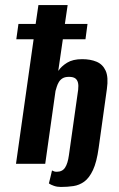

<svg xmlns="http://www.w3.org/2000/svg" viewBox="-20 -650 473 762"><path d="M221.5 92Q206.6 92 194.1 87.6Q181.6 83.3 174 78Q177.7 65.1 180.4 52.2Q183.1 39.4 186.4 26.5Q190.3 28.8 194.7 30.2Q199 31.7 205.1 31.7Q227.5 31.7 238.2 15.3Q249 -1 253.5 -34L290.2 -293.7Q292.2 -310.8 289.4 -322.1Q286.6 -333.4 278.4 -339.2Q270.1 -345 253.6 -345Q238 -345 228.5 -339.3Q219 -333.5 213.6 -324.4Q208.2 -315.3 205.4 -306Q202.6 -296.7 200.3 -288.9L159.5 0H43.5L113.4 -494.1H44.7L53.2 -555H121.5L132.5 -630H248.5L237.5 -555H327.3L319.2 -494.1H229.4L211.2 -368.5Q223.5 -387 246.3 -401.1Q269.1 -415.2 306 -415.2Q339 -415.2 363.3 -405Q387.7 -394.8 399.3 -369.4Q410.9 -344 404.2 -296.9L371.6 -63.3Q363.9 -7 349.1 24.7Q334.2 56.4 314.5 70.7Q294.8 85 271.3 88.5Q247.7 92 221.5 92Z"/></svg>

Font: Alumni Sans Thin
Style: Italic
Weight: 100
Italic angle: -8°
Designer: Robert E. Leuschke
Foundry: Robert E. Leuschke
Version: Version 1.016